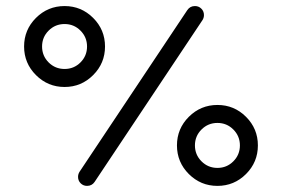

<svg xmlns="http://www.w3.org/2000/svg" viewBox="-20 -608 922 628"><path d="M97.6 -549.4Q136.5 -588.2 191.2 -588.2Q245.9 -588.2 284.7 -549.4Q323.5 -510.6 323.5 -455.9Q323.5 -401.2 284.7 -362.4Q245.9 -323.5 191.2 -323.5Q136.5 -323.5 97.6 -362.4Q58.8 -401.2 58.8 -455.9Q58.8 -510.6 97.6 -549.4ZM243.2 -507.9Q221.8 -529.4 191.2 -529.4Q160.6 -529.4 139.1 -507.9Q117.6 -486.5 117.6 -455.9Q117.6 -425.3 139.1 -403.8Q160.6 -382.4 191.2 -382.4Q221.8 -382.4 243.2 -403.8Q264.7 -425.3 264.7 -455.9Q264.7 -486.5 243.2 -507.9ZM617.6 -588.2Q630 -588.2 638.5 -579.7Q647.1 -571.2 647.1 -558.8Q647.1 -550 642.4 -542.4L289.4 -12.9Q280.6 0 264.7 0Q252.4 0 243.8 -8.5Q235.3 -17.1 235.3 -29.4Q235.3 -38.2 240 -45.9L592.9 -575.3Q601.8 -588.2 617.6 -588.2ZM597.6 -225.9Q636.5 -264.7 691.2 -264.7Q745.9 -264.7 784.7 -225.9Q823.5 -187.1 823.5 -132.4Q823.5 -77.6 784.7 -38.8Q745.9 0 691.2 0Q636.5 0 597.6 -38.8Q558.8 -77.6 558.8 -132.4Q558.8 -187.1 597.6 -225.9ZM743.2 -184.4Q721.8 -205.9 691.2 -205.9Q660.6 -205.9 639.1 -184.4Q617.6 -162.9 617.6 -132.4Q617.6 -101.8 639.1 -80.3Q660.6 -58.8 691.2 -58.8Q721.8 -58.8 743.2 -80.3Q764.7 -101.8 764.7 -132.4Q764.7 -162.9 743.2 -184.4Z"/></svg>

Font: OpenGost Type B TT
Style: Regular
Weight: 400
Version: Version 0.3